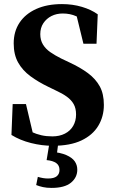

<svg xmlns="http://www.w3.org/2000/svg" viewBox="-20 -695 562 939"><path d="M238 18Q185 18 131.5 4.5Q78 -9 36 -35L42 -186H107L147 -17L81 -44L80 -78Q110 -61 134 -50Q158 -39 182.5 -33.5Q207 -28 236 -28Q271 -28 297.5 -41.5Q324 -55 338 -79.5Q352 -104 352 -135Q352 -165 340.5 -185.5Q329 -206 307 -222Q285 -238 254 -252L217 -270Q167 -294 128.5 -322.5Q90 -351 68.5 -389.5Q47 -428 47 -483Q47 -541 75.5 -584Q104 -627 157 -651Q210 -675 283 -675Q335 -675 380.5 -661.5Q426 -648 458 -625L452 -481H388L349 -641L418 -616V-575Q383 -602 353 -615.5Q323 -629 287 -629Q256 -629 231.5 -616.5Q207 -604 192 -581.5Q177 -559 177 -528Q177 -499 190 -477.5Q203 -456 226 -440Q249 -424 279 -409L319 -390Q373 -365 410.5 -337Q448 -309 468 -272.5Q488 -236 488 -182Q488 -125 460.5 -79.5Q433 -34 378 -8Q323 18 238 18ZM208 88 223 -3H266L257 67L230 47Q276 51 304.5 63.5Q333 76 345.5 94Q358 112 358 135Q358 173 327 198.5Q296 224 232 224Q208 224 190 220Q172 216 157 210L165 170Q179 174 191 176Q203 178 215 178Q244 178 257.5 167Q271 156 271 136Q271 114 255 102.5Q239 91 208 88Z"/></svg>

Font: Source Serif 4 36pt
Style: Bold
Weight: 700
Designer: Frank Grießhammer
Foundry: Adobe Systems Incorporated
Version: Version 4.004;hotconv 1.0.116;makeotfexe 2.5.65601